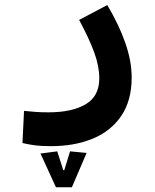

<svg xmlns="http://www.w3.org/2000/svg" viewBox="-20 -351 626 776"><path d="M186.5 239.7Q147.5 239.7 122.8 236.6Q98.1 233.4 70.8 227.1L77.1 97.2Q105 99.6 124.5 101.3Q144 103 176.8 103Q270.5 103 325.9 70.6Q381.3 38.1 381.3 -34.2Q381.3 -83.5 360.6 -139.9Q339.8 -196.3 299.8 -270.5L413.6 -330.6Q460.4 -252 486.3 -178Q512.2 -104 512.2 -38.1Q512.2 55.2 470.5 116.9Q428.7 178.7 355.2 209.2Q281.7 239.7 186.5 239.7ZM206.1 405.8 143.6 269.5 211.4 260.7 235.8 336.9H239.7L263.2 260.7L330.1 267.1L270.5 405.8Z"/></svg>

Font: Cascadia Mono
Style: Bold
Weight: 700
Monospace: yes
Designer: Aaron Bell
Foundry: Saja Typeworks
Version: Version 2404.023; ttfautohint (v1.8.4)